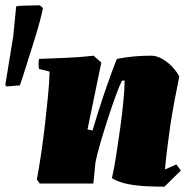

<svg xmlns="http://www.w3.org/2000/svg" viewBox="-110 -692 729 724"><path d="M510 12Q482 12 446 10.5Q410 9 374.5 2.5Q339 -4 312 -20Q320 -55 328 -105.5Q336 -156 343.5 -210.5Q351 -265 355.5 -312.5Q360 -360 360 -388H350Q341 -371 327 -332.5Q313 -294 297.5 -246.5Q282 -199 269 -154.5Q256 -110 250 -80L242 0H40L29 -15Q37 -58 45 -111.5Q53 -165 59.5 -221.5Q66 -278 71 -330Q76 -382 77 -422L37 -432Q34 -452 37 -470Q88 -472 140 -474Q192 -476 243 -482L272 -456L220 -204L239 -200Q247 -228 258.5 -264.5Q270 -301 283 -339.5Q296 -378 308.5 -412Q321 -446 331 -470Q369 -477 398 -479.5Q427 -482 461 -482Q481 -482 502.5 -469.5Q524 -457 541 -438.5Q558 -420 566 -403Q557 -360 548.5 -314.5Q540 -269 533 -225Q527 -182 521.5 -139.5Q516 -97 512 -53L555 -72L572 -49ZM-86 -366 -90 -372 -60 -556 -49 -668Q-42 -670 -23.5 -670.5Q-5 -671 13.5 -671.5Q32 -672 40 -672L52 -662Q49 -645 40 -611Q31 -577 17.5 -534.5Q4 -492 -9.5 -448.5Q-23 -405 -35 -370Z"/></svg>

Font: Labrada Black
Style: Italic
Weight: 900
Italic angle: -7°
Designer: Mercedes Jáuregui
Foundry: Omnibus-Type Team
Version: Version 1.000; ttfautohint (v1.8.4.7-5d5b)